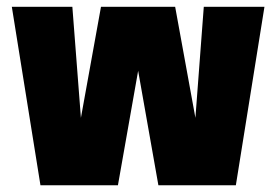

<svg xmlns="http://www.w3.org/2000/svg" viewBox="-20 -550 820 570"><path d="M390.1 -339.8 330.1 0H100.1L15.1 -529.8H194.8L220.2 -200.2L279.8 -529.8H500L560.1 -200.2L585 -529.8H765.1L680.2 0H450.2Z"/></svg>

Font: Cooper Hewitt
Style: Heavy
Weight: 713
Designer: Village Type and Design LLC
Foundry: Cooper Hewitt Smithsonian Design Museum
Version: 1.000